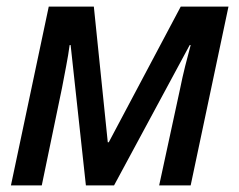

<svg xmlns="http://www.w3.org/2000/svg" viewBox="-20 -559 722 579"><path d="M13 0 127 -539H263L305 -130H308L525 -539H669L555 0H460L523 -291Q530 -326 538.5 -360Q547 -394 555 -423H552L324 0H239L193 -423H190Q186 -393 179.5 -359.5Q173 -326 167 -294L106 0Z"/></svg>

Font: Noto Sans SemiCondensed Medium
Style: Italic
Weight: 500
Width: 4
Italic angle: -12°
Designer: Monotype Design Team
Foundry: Monotype Imaging Inc.
Version: Version 2.013; ttfautohint (v1.8.4.7-5d5b)